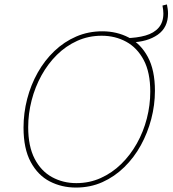

<svg xmlns="http://www.w3.org/2000/svg" viewBox="-20 -839 780 865"><path d="M322 6Q258 6 204.5 -21.5Q151 -49 118.5 -109Q86 -169 86 -264Q86 -330 102.5 -393.5Q119 -457 150 -512Q181 -567 225 -609Q269 -651 323.5 -674.5Q378 -698 441 -698Q506 -698 560 -670Q614 -642 646 -582.5Q678 -523 678 -430Q678 -366 661.5 -303Q645 -240 614.5 -184.5Q584 -129 540 -86Q496 -43 441.5 -18.5Q387 6 322 6ZM324 -14Q383 -14 434 -37Q485 -60 526 -100Q567 -140 596.5 -192.5Q626 -245 641.5 -305Q657 -365 657 -426Q657 -513 627.5 -568.5Q598 -624 548.5 -651Q499 -678 438 -678Q379 -678 328 -655Q277 -632 236.5 -592Q196 -552 167 -499.5Q138 -447 122.5 -387Q107 -327 107 -266Q107 -180 136 -124Q165 -68 214.5 -41Q264 -14 324 -14ZM570 -648 545 -667Q597 -668 635.5 -679Q674 -690 695 -714.5Q716 -739 716 -778Q716 -785 715 -794.5Q714 -804 712 -814L732 -819Q734 -809 735.5 -799Q737 -789 737 -778Q737 -715 690.5 -682.5Q644 -650 570 -648Z"/></svg>

Font: Bitter Thin Thin
Style: Italic
Weight: 250
Italic angle: -9°
Version: Version 2.002